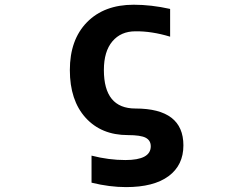

<svg xmlns="http://www.w3.org/2000/svg" viewBox="-20 -554 1040 804"><path d="M415 -260.7Q415 -99.6 546.9 -99.6Q748 -99.6 748 54.7Q748 137.7 686 183.6Q624 229.5 507.8 229.5Q438.5 229.5 363.3 210.9V97.7Q435.5 116.2 504.9 116.2Q611.3 116.2 611.3 58.6Q611.3 34.2 590.3 22.9Q569.3 11.7 515.6 11.7Q404.3 11.7 338.4 -61Q272.5 -133.8 272.5 -260.7Q272.5 -387.7 344.2 -460.9Q416 -534.2 540 -534.2Q613.3 -534.2 692.4 -516.6V-400.4Q615.2 -423.8 546.9 -422.9Q486.3 -422.9 450.7 -380.9Q415 -338.9 415 -260.7Z"/></svg>

Font: Gen Shin Gothic Monospace Bold
Style: Bold
Weight: 700
Designer: [Source Han Sans]
Ryoko NISHIZUKA  (kana & ideographs); Paul D. Hunt (Latin, Greek & Cyrillic); Wenlong ZHANG  (bopomofo
Version: Version 1.002.20150607